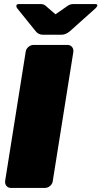

<svg xmlns="http://www.w3.org/2000/svg" viewBox="-20 -920 497 940"><path d="M235.8 -750H190Q168.3 -750 155 -766.7L64.2 -879.2Q60 -884.2 60 -890.8V-892.5Q61.7 -900 71.7 -900H180Q194.2 -900 203.3 -891.7L251.7 -850L311.7 -891.7Q323.3 -900 338.3 -900H446.7Q456.7 -900 456.7 -893.3V-892.5Q455 -886.7 447.5 -879.2L321.7 -766.7Q301.7 -750 281.7 -750ZM5 -28.3V-33.3L105.8 -666.7Q107.5 -680 118.8 -690Q130 -700 144.2 -700H310.8Q323.3 -700 331.2 -691.7Q339.2 -683.3 339.2 -671.7V-666.7L238.3 -33.3Q236.7 -20 225.4 -10Q214.2 0 200 0H33.3Q20.8 0 12.9 -8.3Q5 -16.7 5 -28.3Z"/></svg>

Font: BoonTook Mon
Style: Italic
Weight: 400
Italic angle: -9°
Designer: Sungsit Sawaiwan
Foundry: FontUni
Version: Version 3.0